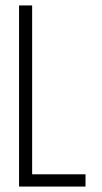

<svg xmlns="http://www.w3.org/2000/svg" viewBox="-20 -685 374 705"><path d="M50 0V-665H98V-45H294V0Z"/></svg>

Font: Sulphur Point Light
Style: Regular
Weight: 300
Designer: Noponies / Dale Sattler
Foundry: Noponies
Version: Version 1.000; ttfautohint (v1.8)